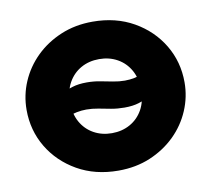

<svg xmlns="http://www.w3.org/2000/svg" viewBox="-66 -604 760 692"><g transform="rotate(-10 314.5 -257.5)"><path d="M314.5 15Q229.5 15 164.2 -22.2Q99 -59.5 62.2 -121.2Q25.5 -183 25.5 -257.5Q25.5 -311.5 46.5 -360.5Q67.5 -409.5 106.2 -447.5Q145 -485.5 198 -507.8Q251 -530 314.5 -530Q399.5 -530 464.8 -492.8Q530 -455.5 566.8 -393.8Q603.5 -332 603.5 -257.5Q603.5 -204 582.5 -154.8Q561.5 -105.5 522.8 -67.5Q484 -29.5 431.2 -7.2Q378.5 15 314.5 15ZM314.5 -122Q351.5 -122 381 -138.5Q410.5 -155 427.5 -185.2Q444.5 -215.5 444.5 -257.5Q444.5 -299.5 427.5 -329.8Q410.5 -360 381 -376.5Q351.5 -393 314.5 -393Q277 -393 247.8 -376.5Q218.5 -360 201.5 -329.8Q184.5 -299.5 184.5 -257.5Q184.5 -215.5 201.5 -185.2Q218.5 -155 248 -138.5Q277.5 -122 314.5 -122ZM375 -205Q349.5 -205 326.2 -209.2Q303 -213.5 281 -217.8Q259 -222 237.5 -222Q220 -222 202.5 -218.5Q185 -215 166.5 -208V-294.5Q182 -304.5 203.8 -311.2Q225.5 -318 256 -318Q281.5 -318 304.8 -313.5Q328 -309 350 -304.8Q372 -300.5 393 -300.5Q411.5 -300.5 429 -304.2Q446.5 -308 464 -315V-228.5Q449 -218.5 427.2 -211.8Q405.5 -205 375 -205Z"/></g></svg>

Font: Geologica Roman ExtraBold
Style: Regular
Weight: 800
Designer: Sindre Bremnes, Frode Helland
Foundry: Monokrom Skriftforlag AS
Version: Version 1.010;gftools[0.9.28]